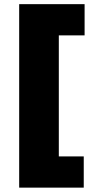

<svg xmlns="http://www.w3.org/2000/svg" viewBox="-20 -760 417 901"><path d="M70 120.5V-740.5H377V-594H256V-26H373V120.5Z"/></svg>

Font: Encode Sans SC ExtraBold
Style: Regular
Weight: 800
Version: Version 3.002